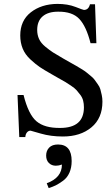

<svg xmlns="http://www.w3.org/2000/svg" viewBox="-20 -689 546 986"><path d="M475 -467H445Q423 -554 387 -592Q351 -630 278 -629Q227 -629 199 -605Q171 -581 171 -535Q171 -510 180.5 -489Q190 -468 212.5 -449.5Q235 -431 252 -420Q269 -409 304 -389Q313 -384 318 -381Q323 -378 344.5 -366Q366 -354 372 -350.5Q378 -347 397 -335.5Q416 -324 423 -318Q430 -312 445 -300Q460 -288 466 -279Q472 -270 482 -256.5Q492 -243 495.5 -230Q499 -217 502.5 -201Q506 -185 506 -167Q506 -82 449.5 -35Q393 12 303 12Q241 12 189.5 -3Q138 -18 137 -18Q126 -18 118.5 -9Q111 0 110 15H79L70 -201H101Q126 -101 167.5 -66Q209 -31 289 -32Q411 -32 411 -138Q411 -156 407 -172Q403 -188 392 -202.5Q381 -217 372.5 -226.5Q364 -236 344 -249.5Q324 -263 314.5 -268.5Q305 -274 279 -288.5Q253 -303 245 -308Q206 -330 184.5 -344.5Q163 -359 136 -384Q109 -409 96.5 -439.5Q84 -470 84 -507Q84 -583 138 -625.5Q192 -668 274 -669Q328 -669 367.5 -653.5Q407 -638 411 -638Q435 -638 442 -667H468ZM230 277 220 252Q298 224 298 156Q282 162 267 162Q245 162 231 148Q217 134 217 110Q217 85 232.5 69Q248 53 278 53Q348 53 348 138Q348 172 336.5 198Q325 224 303.5 239.5Q282 255 267 262.5Q252 270 230 277Z"/></svg>

Font: myMathFont
Style: Regular
Weight: 400
Designer: Ross Mills, John Hudson & Paul Hanslow, Tiro Typeworks Ltd; with prior portions MicroPress Inc., and Coen Hoffman. Math 
Foundry: Tiro Typeworks Ltd
Version: Version 2.13 b171